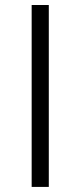

<svg xmlns="http://www.w3.org/2000/svg" viewBox="-20 -735 317 755"><path d="M171.9 -715.3V0H104.5V-715.3Z"/></svg>

Font: AnjaliOldLipi
Style: Regular
Weight: 400
Italic angle: -12°
Designer: Kevin & Siji
Foundry: Kevin & Siji
Version: Version 0.730 2004